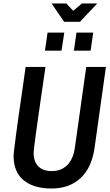

<svg xmlns="http://www.w3.org/2000/svg" viewBox="-20 -1070 632 1102"><path d="M276 12Q173 12 115.5 -35.5Q58 -83 58 -175Q58 -185 62 -217.5Q66 -250 72 -296.5Q78 -343 85.5 -395.5Q93 -448 100.5 -499.5Q108 -551 114 -593Q120 -635 123.5 -660.5Q127 -686 127 -686H241Q241 -686 237.5 -660.5Q234 -635 227.5 -593Q221 -551 214 -500.5Q207 -450 199.5 -398.5Q192 -347 186 -303Q180 -259 176.5 -229.5Q173 -200 173 -194Q173 -142 200 -115Q227 -88 277 -88Q332 -88 366.5 -123Q401 -158 410 -224L475 -686H588L523 -223Q507 -108 442.5 -48Q378 12 276 12ZM404 -779 419 -883H515L500 -779ZM238 -779 253 -883H349L333 -779ZM348 -945 276 -1050H361L400 -1008L450 -1050H538L439 -945Z"/></svg>

Font: Archivo Narrow SemiBold
Style: Italic
Weight: 600
Italic angle: -8°
Designer: Hector Gatti
Foundry: Omnibus-Type
Version: Version 3.002